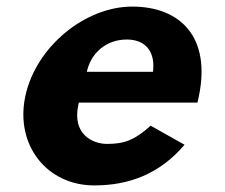

<svg xmlns="http://www.w3.org/2000/svg" viewBox="-20 -548 683 583"><path d="M583.4 -253.6C622.1 -435.9 526.9 -528 381.5 -528C238 -528 88.7 -405.7 56.9 -256C25.3 -107.3 122.5 15 266.1 15C370.2 15 463.9 -18.6 540.4 -108.5L437.4 -166.3C389.1 -123.3 359.2 -111 305.3 -111C260.4 -111 199 -141 217.7 -228.7L219.3 -236.5H579.5C580.5 -240.4 582.4 -249 583.4 -253.6ZM245.7 -338C259.6 -388.9 303.8 -428 365 -428C417.6 -428 449.4 -396.2 445.3 -338.6L444.7 -330H243.5Z"/></svg>

Font: Hussar Nova
Style: RgIta
Weight: 700
Foundry: Cannot Into Space Fonts
Version: Version 0.99